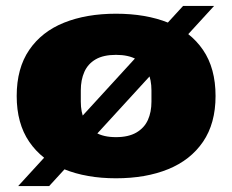

<svg xmlns="http://www.w3.org/2000/svg" viewBox="-20 -586 779 644"><path d="M369 12Q270 12 195 -18.5Q120 -49 78 -110.5Q36 -172 36 -264Q36 -357 78 -418.5Q120 -480 195 -510Q270 -540 369 -540Q469 -540 544 -510Q619 -480 661 -418.5Q703 -357 703 -264Q703 -172 661 -110.5Q619 -49 544 -18.5Q469 12 369 12ZM369 -126Q411 -126 437.5 -141.5Q464 -157 476 -183.5Q488 -210 488 -245V-283Q488 -318 476 -345Q464 -372 437.5 -387Q411 -402 369 -402Q327 -402 301 -387Q275 -372 263 -345Q251 -318 251 -283V-245Q251 -210 263 -183.5Q275 -157 301 -141.5Q327 -126 369 -126ZM41 38 594 -566H698L145 38Z"/></svg>

Font: Archivo SemiExpanded Black
Style: Regular
Weight: 900
Width: 6
Designer: Hector Gatti
Foundry: Omnibus-Type
Version: Version 2.001